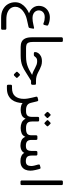

<svg xmlns="http://www.w3.org/2000/svg" viewBox="1120 -1910 1140 3420"><g transform="rotate(90 1690.0 -200.0)"><path d="M297 350Q209 350 147 316.5Q85 283 52.5 226.5Q20 170 20 100Q20 39 48.5 -9Q77 -57 122 -92Q167 -127 216 -147Q175 -162 145 -188Q115 -214 99.5 -248Q84 -282 84 -318Q84 -381 112.5 -425.5Q141 -470 188 -494Q235 -518 289 -518Q324 -518 357 -511Q390 -504 415 -493Q428 -488 433.5 -480Q439 -472 434 -459L425 -420Q421 -406 412.5 -403Q404 -400 391 -406Q367 -417 339 -422Q311 -427 287 -427Q229 -427 197 -396.5Q165 -366 165 -319Q165 -291 180 -266Q195 -241 225.5 -225Q256 -209 302 -209Q329 -209 358 -213Q387 -217 415.5 -224Q444 -231 471 -236Q484 -239 488 -234Q492 -229 490 -217L481 -166Q478 -151 472 -145Q466 -139 454 -137L320 -107Q280 -98 241.5 -79.5Q203 -61 171 -35Q139 -9 120 24.5Q101 58 101 97Q101 141 124.5 177Q148 213 198 235Q248 257 326 257H486Q510 257 510 280V327Q510 350 486 350Z M834 2H816Q762 2 724 -16.5Q686 -35 665 -79Q644 -123 644 -201V-725Q644 -736 650.5 -743Q657 -750 670 -750H705Q717 -750 722 -743.5Q727 -737 727 -727V-218Q727 -165 738.5 -138.5Q750 -112 774.5 -103Q799 -94 838 -94H849Q864 -94 864 -79V-28Q864 2 834 2Z M834 2Q819 2 819 -13V-64Q819 -94 849 -94H984Q1043 -94 1090.5 -103Q1138 -112 1180 -130Q1222 -148 1265 -173L1361 -230L1438 -196L1276 -95Q1242 -73 1212 -56Q1182 -39 1148 -26Q1114 -13 1070.5 -5.5Q1027 2 968 2ZM1412 -183V-191Q1358 -191 1318.5 -201Q1279 -211 1247.5 -226Q1216 -241 1189 -256Q1162 -271 1133 -281.5Q1104 -292 1068 -292Q1034 -292 1016.5 -280Q999 -268 988 -251Q981 -242 975.5 -237.5Q970 -233 957 -233H932Q907 -233 907 -254Q907 -282 925 -310Q943 -338 979.5 -357.5Q1016 -377 1071 -377Q1113 -377 1146.5 -366Q1180 -355 1210.5 -339.5Q1241 -324 1271.5 -308Q1302 -292 1337.5 -281.5Q1373 -271 1419 -271H1467Q1482 -271 1486 -265Q1490 -259 1490 -244V-207Q1490 -196 1483.5 -189.5Q1477 -183 1466 -183ZM1325 120Q1320 124 1313 123.5Q1306 123 1300 119L1263 81Q1258 76 1258 69Q1258 62 1263 57L1300 19Q1306 14 1312.5 14Q1319 14 1324 19L1361 57Q1367 62 1367.5 69Q1368 76 1362 82Z M1512 247Q1500 247 1494.5 240.5Q1489 234 1489 222V179Q1489 167 1495.5 161.5Q1502 156 1514 156H1548Q1648 156 1694.5 99.5Q1741 43 1741 -55Q1741 -89 1735 -125.5Q1729 -162 1720 -200L1703 -271Q1700 -282 1703.5 -289.5Q1707 -297 1721 -301L1756 -310Q1767 -312 1772 -310Q1777 -308 1780 -303Q1783 -298 1785 -291L1813 -176Q1821 -144 1840 -126Q1859 -108 1883 -101Q1907 -94 1931 -94H1951Q1968 -94 1968 -79V-28Q1968 2 1938 2Q1895 2 1861 -8Q1827 -18 1816 -33Q1814 19 1800.5 69Q1787 119 1756.5 159Q1726 199 1676 223Q1626 247 1551 247Z M1938 2Q1923 2 1923 -14V-64Q1923 -94 1953 -94H1966Q2012 -94 2037 -117Q2062 -140 2062 -204V-304Q2062 -327 2084 -327H2122Q2144 -327 2144 -304V-204Q2144 -139 2173 -116.5Q2202 -94 2255 -94H2273Q2288 -94 2288 -79V-28Q2288 2 2258 2Q2208 2 2164.5 -16.5Q2121 -35 2094 -86Q2072 -34 2029 -16Q1986 2 1938 2ZM2039 -426Q2034 -421 2027 -421Q2020 -421 2014 -427L1978 -464Q1973 -470 1973 -476.5Q1973 -483 1978 -489L2014 -526Q2020 -532 2027 -532Q2034 -532 2039 -526L2076 -489Q2082 -484 2082.5 -476.5Q2083 -469 2077 -463ZM2188 -426Q2183 -420 2176 -421Q2169 -422 2163 -427L2125 -464Q2120 -469 2120 -476.5Q2120 -484 2125 -489L2163 -526Q2169 -532 2175 -532Q2181 -532 2187 -526L2224 -489Q2230 -484 2230 -476.5Q2230 -469 2224 -463Z M2571 6Q2523 6 2480 -12.5Q2437 -31 2417 -82Q2397 -33 2354.5 -15.5Q2312 2 2258 2Q2243 2 2243 -14V-64Q2243 -94 2273 -94Q2336 -94 2363 -115.5Q2390 -137 2390 -194V-273Q2390 -284 2395.5 -290Q2401 -296 2412 -296H2451Q2472 -296 2472 -273V-193Q2472 -137 2497.5 -114Q2523 -91 2578 -91Q2632 -91 2650.5 -118Q2669 -145 2669 -193V-271Q2669 -282 2674.5 -289Q2680 -296 2691 -296H2729Q2740 -296 2745.5 -289Q2751 -282 2751 -271V-191Q2751 -136 2775.5 -113Q2800 -90 2852 -90Q2899 -90 2918 -115.5Q2937 -141 2937 -183Q2937 -197 2935.5 -211Q2934 -225 2930 -240L2911 -310Q2908 -321 2910 -329.5Q2912 -338 2924 -341L2962 -351Q2976 -355 2982 -348.5Q2988 -342 2991 -330L3008 -262Q3014 -237 3017 -213Q3020 -189 3020 -170Q3020 -122 3002.5 -81.5Q2985 -41 2947.5 -17.5Q2910 6 2848 6Q2798 6 2760.5 -10.5Q2723 -27 2703 -63Q2693 -39 2672 -23.5Q2651 -8 2625 -1Q2599 6 2571 6Z M3217 5Q3207 5 3200.5 -1.5Q3194 -8 3194 -18V-727Q3194 -737 3200.5 -743.5Q3207 -750 3217 -750H3254Q3265 -750 3271 -743.5Q3277 -737 3277 -727V-18Q3277 -8 3271 -1.5Q3265 5 3254 5Z"/></g></svg>

Font: Rubik
Style: Italic
Weight: 400
Italic angle: -12°
Designer: Hubert and Fischer
Foundry: Hubert and Fischer
Version: Version 2.300;gftools[0.9.30]